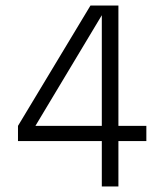

<svg xmlns="http://www.w3.org/2000/svg" viewBox="-20 -674 574 694"><path d="M408 0H348V-164H45V-219L307 -654H408V-219H509V-164H408ZM348 -219V-619L108 -219Z"/></svg>

Font: Hind Kochi Light
Style: Regular
Weight: 300
Designer: Dhruvi Tolia
Foundry: Indian Type Foundry
Version: Version 0.702;PS 1.0;hotconv 1.0.81;makeotf.lib2.5.63406